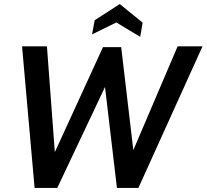

<svg xmlns="http://www.w3.org/2000/svg" viewBox="-20 -929 1021 949"><path d="M89 -700H212L251 -177L489 -696H579L639 -187L858 -700H981L664 0H558L499 -499L263 0H151ZM555 -818 435 -759 448 -829 572 -909 685 -817 673 -747Z"/></svg>

Font: Cabin SemiBold
Style: Italic
Weight: 600
Italic angle: -7°
Designer: Pablo Impallari
Foundry: Pablo Impallari. http://www.impallari.com Igino Marini. http://www.ikern.com
Version: Version 2.200